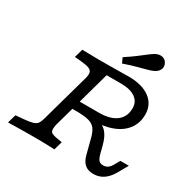

<svg xmlns="http://www.w3.org/2000/svg" viewBox="-172 -925 1080 1095"><g transform="rotate(30 367.5 -377.5)"><path d="M205.6 -201.6 273.4 -443.5Q279 -466.9 275.4 -480.2Q271.8 -493.5 254.8 -500.4Q237.9 -507.3 200.8 -510.5L158.9 -514.5L175 -571Q192.7 -571 221.8 -570.2Q250.8 -569.4 283.9 -569Q316.9 -568.5 345.2 -569.4H352.4Q402.4 -569.4 434.3 -570.2Q466.1 -571 480.6 -571Q569.4 -571 620.2 -533.5Q671 -496 671 -429.8Q671 -374.2 641.1 -333.9Q611.3 -293.5 556 -272.2Q500.8 -250.8 423.4 -250.8H285.5L301.6 -307.3H437.9Q510.5 -307.3 550.4 -337.9Q590.3 -368.5 590.3 -425Q590.3 -467.7 556.9 -491.1Q523.4 -514.5 461.3 -514.5H367.7L280.6 -201.6ZM582.3 11.3Q546.8 11.3 525.8 -6.9Q504.8 -25 495.2 -62.1L471 -155.6Q461.3 -195.2 446 -215.3Q430.6 -235.5 401.2 -243.1Q371.8 -250.8 317.7 -250.8L342.7 -281.5Q409.7 -281.5 450.4 -270.2Q491.1 -258.9 513.3 -232.3Q535.5 -205.6 547.6 -158.9L559.7 -112.1Q567.7 -80.6 577.8 -69.8Q587.9 -58.9 605.6 -58.9Q624.2 -58.9 636.7 -67.7Q649.2 -76.6 656.5 -89.5L679.8 -130.6H735.5L702.4 -71.8Q686.3 -42.7 668.1 -24.6Q650 -6.5 629 2.4Q608.1 11.3 582.3 11.3ZM187.1 -2.4Q162.1 -2.4 131.9 -2Q101.6 -1.6 71.4 -1.2Q41.1 -0.8 15.3 0L31.5 -56.5L85.5 -61.3Q121.8 -64.5 140.7 -70.2Q159.7 -75.8 169 -88.3Q178.2 -100.8 184.7 -125.8L205.6 -201.6H280.6L259.7 -126.6Q251.6 -90.3 260.1 -78.2Q268.5 -66.1 311.3 -59.7L337.1 -55.6L321 0.8Q305.6 0 281.9 -0.8Q258.1 -1.6 232.7 -2Q207.3 -2.4 184.7 -2.4H187.1ZM410.5 -616.1 395.2 -649.2Q436.3 -675.8 465.7 -698.4Q495.2 -721 515.7 -736.7Q536.3 -752.4 549.2 -758.9Q571.8 -769.4 591.5 -764.5Q611.3 -759.7 621 -739.5Q630.6 -720.2 622.6 -701.6Q614.5 -683.1 591.9 -671.8Q575 -663.7 550.4 -657.3Q525.8 -650.8 491.5 -641.5Q457.3 -632.3 410.5 -616.1Z"/></g></svg>

Font: Playfair 5pt SemiExpanded Light
Style: Italic
Weight: 300
Width: 6
Italic angle: -15.6°
Designer: Claus Eggers Sørensen
Foundry: Claus Eggers Sørensen
Version: Version 2.203